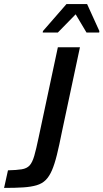

<svg xmlns="http://www.w3.org/2000/svg" viewBox="-56 -919 506 939"><path d="M-36 0 -17 -86Q25 -87 50 -91Q75 -95 88.5 -109.5Q102 -124 111.5 -156.5Q121 -189 133 -247L227 -688H335L247 -275Q234 -209 222.5 -162.5Q211 -116 198 -86Q185 -56 167.5 -38.5Q150 -21 123 -13Q96 -5 57.5 -2.5Q19 0 -36 0ZM153 -760 154 -767 269 -899H370L430 -767L429 -760H367L314 -849L227 -760Z"/></svg>

Font: Saira SemiCondensed Medium
Style: Italic
Weight: 500
Width: 4
Italic angle: -12°
Designer: Hector Gatti with collaboration of the Omnibus-Type team
Foundry: Omnibus-Type
Version: Version 1.101